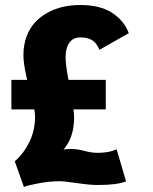

<svg xmlns="http://www.w3.org/2000/svg" viewBox="-20 -726 610 767"><path d="M75.5 21 39 -81.5Q75 -113 97.5 -159Q120 -205 120 -260.5Q120 -273 117 -289H25.5V-407H88.5Q73.5 -470.5 73.5 -505Q73.5 -546 86 -579.8Q98.5 -613.5 119.8 -636.5Q141 -659.5 170.2 -675.5Q199.5 -691.5 232.2 -698.8Q265 -706 301 -706Q379.5 -706 427.5 -675Q475.5 -644 494.5 -593.5L377 -527Q367 -553 349.2 -564.8Q331.5 -576.5 301 -576.5Q272 -576.5 257 -555.2Q242 -534 242 -498Q242 -466.5 253.5 -407H402.5V-289H273.5Q276 -270 276 -257Q276 -177 233.5 -128.5Q247 -131 261.5 -131Q289 -131 317 -123.2Q345 -115.5 370.5 -115.5Q415.5 -115.5 446 -129.5L483.5 -1.5Q449 13 370.5 13Q338 13 288 5.5Q238 -2 218 -2Q177 -2 131.5 6.8Q86 15.5 75.5 21Z"/></svg>

Font: League Mono Narrow ExtraBold
Style: Regular
Weight: 800
Width: 3
Designer: Tyler Finck
Foundry: The League of Moveable Type / Tyler Finck
Version: Version 2.210